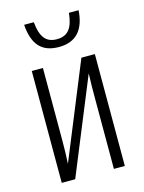

<svg xmlns="http://www.w3.org/2000/svg" viewBox="-114 -814 662 882"><g transform="rotate(-15 217.5 -373.0)"><path d="M348 -746H302C295 -676 271 -643 218 -643C168 -643 142 -672 135 -746H89C96 -649 138 -606 218 -606C300 -606 342 -655 348 -746ZM121 -532H68V0H132L318 -454C316 -416 316 -375 316 -337V0H368V-532H304L118 -77C120 -112 121 -147 121 -181Z"/></g></svg>

Font: Noto Sans UI Condensed Light
Style: Regular
Weight: 300
Width: 3
Designer: Monotype Design Team
Foundry: Monotype Imaging Inc.
Version: Version 1.901